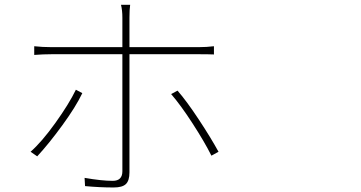

<svg xmlns="http://www.w3.org/2000/svg" viewBox="-20 -787 1540 819"><path d="M138.7 -120.1 110.4 -139.6Q158.2 -181.6 216.3 -262.7Q274.4 -343.8 303.7 -404.3L331.1 -389.6Q303.7 -332 246.1 -252.9Q188.5 -173.8 138.7 -120.1ZM829.1 -555.7H532.2V-51.8Q532.2 -16.6 517.1 -2Q502 12.7 464.8 12.7Q405.3 12.7 342.8 6.8L340.8 -28.3Q414.1 -15.6 460.9 -15.6Q502 -15.6 502 -56.6V-555.7H200.2Q164.1 -555.7 126 -552.7V-589.8Q161.1 -585.9 199.2 -585.9H502V-711.9Q502 -743.2 496.1 -766.6H535.2Q532.2 -746.1 532.2 -711.9V-585.9H828.1Q861.3 -585.9 892.6 -589.8V-554.7Q870.1 -555.7 829.1 -555.7ZM710 -385.7 737.3 -400.4Q776.4 -355.5 827.6 -277.8Q878.9 -200.2 912.1 -139.6L881.8 -123Q852.5 -181.6 801.3 -260.7Q750 -339.8 710 -385.7Z"/></svg>

Font: Bpmf Zihi Sans ExtraLight
Style: ExtraLight
Weight: 250
Foundry: But Ko
Version: Version 1.320